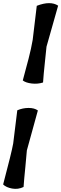

<svg xmlns="http://www.w3.org/2000/svg" viewBox="-42 -1005 390 1222"><path d="M68 -303Q103 -318 140 -318Q177 -318 199 -302L129 -48Q128 -27 119.5 56.5Q111 140 108 185Q73 202 35 195Q-3 188 -22 169Q32 -35 42 -92ZM192 -968Q236 -985 270 -985Q304 -985 328 -969L254 -708Q253 -695 244 -611.5Q235 -528 232 -480Q198 -469 160 -473.5Q122 -478 103 -493Q111 -523 122.5 -566.5Q134 -610 140 -632Q157 -698 166 -751Z"/></svg>

Font: Tillana Medium
Style: Regular
Weight: 500
Designer: Lipi Raval (Devanagari, Latin), Jonny Pinhorn (Latin)
Foundry: Indian Type Foundry
Version: Version 2.003;PS 1.0;hotconv 1.0.79;makeotf.lib2.5.61930; tt